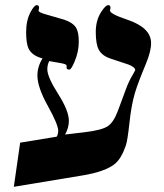

<svg xmlns="http://www.w3.org/2000/svg" viewBox="-20 -719 632 739"><path d="M561.5 -553.2Q561.5 -521 541.5 -473.1Q510.7 -399.4 499.5 -361.8Q485.4 -314.5 478 -244.1Q470.7 -177.2 464.4 -159.2Q447.3 -109.4 422.9 -88.9Q386.7 -58.6 298.3 -43.9L33.2 0L57.6 -169.9L198.2 -192.9Q204.1 -203.1 204.1 -215.3Q204.1 -239.3 164.1 -311.3Q124 -383.3 124 -428.2Q124 -462.9 143.6 -494.1Q103 -504.9 89.8 -532.2Q80.6 -551.8 80.6 -596.2Q80.6 -641.1 98.1 -673.3Q111.8 -699.2 121.6 -699.2Q130.4 -699.2 130.4 -689Q130.4 -686 129.4 -683.1Q128.4 -680.2 128.4 -678.2Q128.4 -671.4 156.7 -663.6Q215.3 -647 227.5 -643.1Q260.7 -631.8 272.9 -612.3Q283.2 -595.2 283.2 -559.1Q283.2 -519 267.1 -481.9Q253.9 -451.2 247.6 -451.2Q236.3 -451.2 236.3 -458V-466.8Q236.3 -471.7 216.3 -475.6Q192.9 -480 169.4 -483.9Q162.1 -469.2 162.1 -452.6Q162.1 -422.9 203.6 -357.7Q245.1 -292.5 245.1 -253.9Q245.1 -227.1 230.5 -201.2L305.2 -210Q371.6 -217.8 395 -233.4Q417 -248 433.6 -292L464.4 -375Q475.6 -405.8 489.7 -429.2Q500.5 -447.8 500.5 -449.2Q500.5 -460.4 474.1 -470.7Q440.4 -481.9 406.2 -493.2Q372.1 -504.4 359.9 -528.3Q348.6 -549.8 348.6 -596.2Q348.6 -640.6 369.6 -673.3Q386.2 -699.2 396.5 -699.2Q405.3 -699.2 405.3 -689Q405.3 -686 404.3 -683.1Q403.3 -680.2 403.3 -678.2Q403.3 -665.5 470.2 -643.1Q561.5 -612.3 561.5 -553.2Z"/></svg>

Font: Ezra SIL
Style: Regular
Weight: 400
Designer: Development by SIL's NRSI team. OpenType tables by Ralph Hancock ( hancock@dircon.co.uk )
Foundry: SIL International, Version 2.51: 2007
Version: Version 2.51, 2007